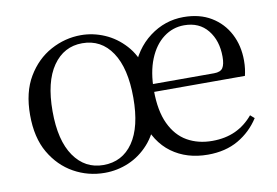

<svg xmlns="http://www.w3.org/2000/svg" viewBox="-63 -633 1081 750"><g transform="rotate(-10 477.0 -258.0)"><path d="M297 15Q231 15 174.5 -16.5Q118 -48 83 -108Q48 -168 48 -258Q48 -348 84 -408.5Q120 -469 177 -500Q234 -531 297 -531Q345 -531 390.5 -511.5Q436 -492 471 -453.5Q506 -415 521 -359H482Q509 -440 569.5 -485.5Q630 -531 704 -531Q768 -531 813.5 -503.5Q859 -476 883.5 -429Q908 -382 908 -323Q908 -305 906 -290Q904 -275 901 -263H493V-294H784Q810 -294 819 -308Q828 -322 828 -352Q828 -416 794.5 -457.5Q761 -499 701 -499Q656 -499 619.5 -471.5Q583 -444 562 -392.5Q541 -341 541 -269Q541 -188 565.5 -136Q590 -84 633 -59.5Q676 -35 732 -35Q784 -35 824 -53.5Q864 -72 894 -108L910 -94Q878 -44 827 -14.5Q776 15 706 15Q622 15 562.5 -28.5Q503 -72 478 -159L524 -158Q507 -101 472.5 -62.5Q438 -24 392.5 -4.5Q347 15 297 15ZM297 -16Q372 -16 414.5 -77.5Q457 -139 457 -255Q457 -372 414.5 -435.5Q372 -499 297 -499Q224 -499 180.5 -436.5Q137 -374 137 -257Q137 -141 180.5 -78.5Q224 -16 297 -16Z"/></g></svg>

Font: Noto Serif KR ExtraLight
Style: Regular
Weight: 400
Version: Version 2.002-H1;hotconv 1.1.0;makeotfexe 2.6.0